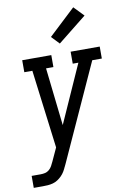

<svg xmlns="http://www.w3.org/2000/svg" viewBox="-119 -839 724 1105"><g transform="rotate(-10 243.5 -287.0)"><path d="M-14 205V135H39Q52 135 65 132Q78 129 88.5 120Q99 111 105.5 99Q112 87 118 74L153 -2L95 -460H48V-530H218V-460H175L213 -122L364 -460H331V-530H501V-460H445L189 103Q187 106 186 109Q185 112 184 114L183 115Q177 129 169 142.5Q161 156 150 167Q139 178 126 186.5Q113 195 98 199Q83 203 68.5 204Q54 205 39 205ZM278 -587 234 -633 390 -779 446 -721Z"/></g></svg>

Font: Iosevka Slab Oblique
Style: Regular
Weight: 400
Italic angle: -9°
Monospace: yes
Designer: Belleve Invis
Foundry: Belleve Invis
Version: Version 11.1.1; ttfautohint (v1.8.3)